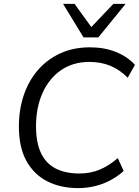

<svg xmlns="http://www.w3.org/2000/svg" viewBox="-20 -957 713 986"><path d="M381 9Q292 9 223.5 -25.5Q155 -60 116 -130Q77 -200 77 -307Q77 -394 102 -468Q127 -542 174.5 -597Q222 -652 289.5 -683Q357 -714 442 -714Q516 -714 575.5 -690Q635 -666 673 -624L636 -558Q595 -599 547 -619Q499 -639 439 -639Q354 -639 292.5 -596Q231 -553 198 -478.5Q165 -404 165 -309Q165 -223 191.5 -169Q218 -115 268 -90.5Q318 -66 388 -66Q443 -66 490 -85Q537 -104 585 -145L615 -79Q584 -51 546.5 -31Q509 -11 467 -1Q425 9 381 9ZM409 -765 304 -937H363L449 -818L562 -937H625L485 -765Z"/></svg>

Font: Nunito Sans 12pt ExtraLight 12pt
Style: Italic
Weight: 400
Italic angle: -9°
Version: Version 3.101;gftools[0.9.27]